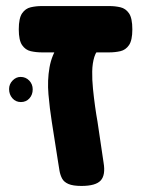

<svg xmlns="http://www.w3.org/2000/svg" viewBox="-20 -605 480 634"><path d="M249 9Q221 9 206 2.5Q191 -4 185 -15.5Q179 -27 176.5 -41Q174 -55 172 -69L151 -203Q144 -247 140 -293.5Q136 -340 143.5 -382.5Q151 -425 175 -458L312 -446Q298 -438 291.5 -417Q285 -396 284.5 -369Q284 -342 287 -312Q290 -282 294 -253.5Q298 -225 302 -203L322 -68Q329 -27 312.5 -9Q296 9 249 9ZM119 -432Q99 -432 81.5 -436Q64 -440 53 -456Q42 -472 42 -508Q42 -545 53 -561Q64 -577 81.5 -581Q99 -585 118 -585H341Q360 -585 377.5 -581Q395 -577 406 -561Q417 -545 417 -508Q417 -472 406 -456Q395 -440 377.5 -436Q360 -432 340 -432ZM49 -268Q32 -268 21 -280.5Q10 -293 10 -311Q10 -327 21.5 -339Q33 -351 48 -351Q65 -351 76.5 -339Q88 -327 88 -310Q88 -292 77 -280Q66 -268 49 -268Z"/></svg>

Font: Fredoka Light SemiBold
Style: Regular
Weight: 600
Version: Version 2.001